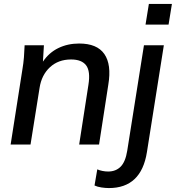

<svg xmlns="http://www.w3.org/2000/svg" viewBox="-20 -734 893 975"><path d="M34 0 94 -383Q99 -412 101.5 -442.5Q104 -473 105 -504H203L198 -421Q229 -467 276.5 -490Q324 -513 382 -513Q473 -513 510 -459.5Q547 -406 530 -304L483 0H382L429 -303Q440 -372 417.5 -402Q395 -432 341 -432Q276 -432 233.5 -392.5Q191 -353 181 -288L135 0ZM719 -609 736 -714H853L836 -609ZM533 221Q516 221 495.5 218Q475 215 460 208L474 126Q485 131 500 134Q515 137 529 137Q568 137 592.5 112.5Q617 88 626 32L711 -504H812L726 39Q697 221 533 221Z"/></svg>

Font: Mulish SemiBold
Style: Italic
Weight: 600
Italic angle: -9°
Designer: Vernon Adams
Foundry: Vernon Adams
Version: Version 3.603; ttfautohint (v1.8.3)